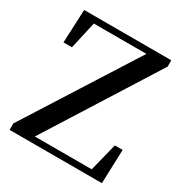

<svg xmlns="http://www.w3.org/2000/svg" viewBox="-170 -867 956 1000"><g transform="rotate(30 308.5 -367.5)"><path d="M26 0V-39L445 -699H129L92 -535H41L50 -735H574V-697L157 -36H499L541 -204H588L581 0Z"/></g></svg>

Font: Early Summer Mincho SemiBold
Style: Regular
Weight: 600
Designer: GuiWonder
Version: Version 1.002